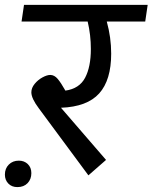

<svg xmlns="http://www.w3.org/2000/svg" viewBox="-59 -709 623 784"><path d="M534 -621H377Q395 -556 395 -490Q395 -382 346 -327.5Q297 -273 190 -269L374 -56L302 7L100 -266Q69 -307 69 -332Q69 -350 82.5 -366.5Q96 -383 114.5 -393Q133 -403 146 -403Q163 -403 176.5 -387Q190 -371 208 -339Q265 -347 288.5 -391.5Q312 -436 312 -509Q312 -566 299 -621H29L39 -689H544ZM-39 4Q-39 -21 -23 -37Q-7 -53 18 -53Q40 -53 54.5 -39Q69 -25 69 -2Q69 23 53.5 39Q38 55 12 55Q-11 55 -25 40.5Q-39 26 -39 4Z"/></svg>

Font: FiraGO
Style: Italic
Weight: 400
Italic angle: -8°
Designer: bBox Type GmbH
Foundry: bBox Type GmbH
Version: Version 1.001